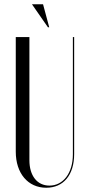

<svg xmlns="http://www.w3.org/2000/svg" viewBox="-20 -873 414 901"><path d="M211 -745 182 -853H130L205 -745ZM54 -699V-161C54 -60 111 8 197 8C278 8 328 -52 328 -150V-699H322V-149C322 -60 276 -2 212 -2C154 -2 118 -49 118 -121V-699Z"/></svg>

Font: Moniqa Display
Style: Regular
Weight: 400
Designer: Rajesh Rajput
Foundry: Rajesh Rajput
Version: Version 1.000